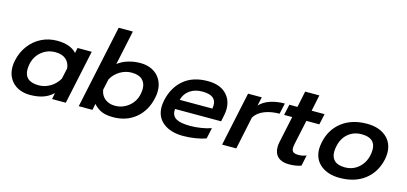

<svg xmlns="http://www.w3.org/2000/svg" viewBox="-65 -1186 3495 1648"><g transform="rotate(15 1683.0 -362.0)"><path d="M33 -179Q33 -210 40 -239Q56 -314 100 -372.5Q144 -431 208 -463Q272 -495 348 -495Q465 -495 521 -433L531 -480H657L555 0H433L444 -56Q405 -19 355 -2Q305 15 239 15Q179 15 132.5 -8.5Q86 -32 59.5 -76Q33 -120 33 -179ZM469 -191 490 -288Q485 -338 451 -367Q417 -396 358 -396Q287 -396 234.5 -352.5Q182 -309 168 -239Q163 -211 163 -193Q163 -84 291 -84Q345 -84 393 -113Q441 -142 469 -191Z M803 -56 792 0H670L827 -739H953L888 -433Q927 -464 979.5 -479.5Q1032 -495 1087 -495Q1147 -495 1193.5 -471Q1240 -447 1266 -402.5Q1292 -358 1292 -300Q1292 -268 1285 -239Q1261 -122 1179 -53.5Q1097 15 978 15Q917 15 877 -1.5Q837 -18 803 -56ZM1157 -239Q1162 -266 1162 -285Q1162 -337 1130 -366.5Q1098 -396 1035 -396Q981 -396 932 -366.5Q883 -337 857 -288L836 -191Q843 -142 878.5 -113Q914 -84 968 -84Q1036 -84 1089.5 -127Q1143 -170 1157 -239Z M1358 -180Q1358 -202 1365 -239Q1391 -358 1472.5 -426.5Q1554 -495 1686 -495Q1789 -495 1845.5 -442Q1902 -389 1902 -304Q1902 -278 1896 -249L1884 -191H1475L1474 -177Q1474 -128 1513 -106Q1552 -84 1638 -84Q1684 -84 1734 -92Q1784 -100 1823 -114L1802 -17Q1765 -3 1709.5 6Q1654 15 1601 15Q1490 15 1424 -36.5Q1358 -88 1358 -180ZM1783 -277Q1786 -294 1786 -308Q1786 -352 1756 -374Q1726 -396 1663 -396Q1597 -396 1552 -364Q1507 -332 1493 -277Z M2046 -480H2168L2151 -403Q2188 -442 2246 -461Q2304 -480 2373 -480L2352 -384Q2279 -384 2220.5 -361.5Q2162 -339 2131 -291L2070 0H1944Z M2409 -104Q2409 -126 2415 -153L2464 -384H2392L2413 -480H2485L2515 -624H2641L2611 -480H2726L2705 -384H2590L2544 -169Q2539 -142 2539 -130Q2539 -105 2553 -94.5Q2567 -84 2601 -84Q2636 -84 2669 -98L2649 -2Q2603 15 2540 15Q2477 15 2443 -16Q2409 -47 2409 -104Z M2758 -181Q2758 -203 2765 -240Q2789 -358 2877.5 -426.5Q2966 -495 3100 -495Q3206 -495 3269.5 -441.5Q3333 -388 3333 -296Q3333 -270 3327 -240Q3301 -120 3213 -52.5Q3125 15 2991 15Q2886 15 2822 -37.5Q2758 -90 2758 -181ZM3197 -240Q3203 -267 3203 -291Q3203 -396 3079 -396Q3009 -396 2959.5 -354.5Q2910 -313 2895 -240Q2889 -213 2889 -191Q2889 -140 2919 -112Q2949 -84 3012 -84Q3081 -84 3131.5 -127.5Q3182 -171 3197 -240Z"/></g></svg>

Font: Prompt Medium
Style: Italic
Weight: 500
Italic angle: -12°
Designer: Katatrad Team
Foundry: CadsonDemak
Version: Version 1.001